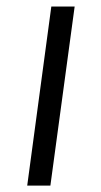

<svg xmlns="http://www.w3.org/2000/svg" viewBox="-20 -579 315 599"><path d="M64.9 0 140.1 -558.6H212.9L137.2 0Z"/></svg>

Font: HaufeMerriweatherSansLt
Style: Italic
Weight: 300
Designer: Eben Sorkin ( eben@eyebytes.com )
Foundry: Eben Sorkin
Version: Version 1.56